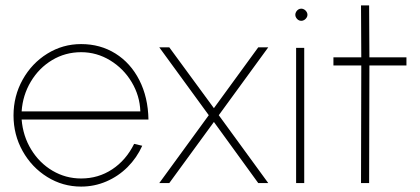

<svg xmlns="http://www.w3.org/2000/svg" viewBox="-20 -677 1552 710"><path d="M280 13Q212 13 154.8 -22.5Q97.5 -58 63.8 -118.2Q30 -178.5 30 -250Q30 -322 63.8 -382.5Q97.5 -443 154.8 -478.5Q212 -514 280 -514Q351 -514 407 -479Q463 -444 495.2 -380.8Q527.5 -317.5 529 -235H60Q65 -173.5 95.5 -123.8Q126 -74 174.5 -45.5Q223 -17 280 -17Q343.5 -17 394.8 -50.8Q446 -84.5 476 -145L506 -138Q486 -93.5 451.8 -59.2Q417.5 -25 373.2 -6Q329 13 280 13ZM499 -265Q497 -323 467 -373.2Q437 -423.5 387.2 -453.8Q337.5 -484 280 -484Q221.5 -484 172.8 -454.8Q124 -425.5 94 -375.2Q64 -325 60 -265Z M752 -251 569 -502H606L771 -277L935 -502H972L789 -251L972 0H935L771 -226L606 0H569Z M1105 -500V0H1075V-500ZM1094 -600Q1088 -600 1083 -603.2Q1078 -606.5 1075 -611.8Q1072 -617 1072 -622Q1072 -628 1075 -633.2Q1078 -638.5 1083 -641.8Q1088 -645 1094 -645Q1100 -645 1105.2 -641.8Q1110.5 -638.5 1113.8 -633.2Q1117 -628 1117 -622Q1117 -617 1113.8 -611.8Q1110.5 -606.5 1105.2 -603.2Q1100 -600 1094 -600Z M1346 -435 1345 0H1315L1316 -435H1213V-465H1316L1315 -657H1345L1346 -465H1483V-435Z"/></svg>

Font: Urbanist
Style: Regular
Weight: 400
Designer: Corey Hu
Foundry: Corey Hu
Version: Version 1.2; befe77262ef67d88f1d94aa3d2e49ef1327b4483